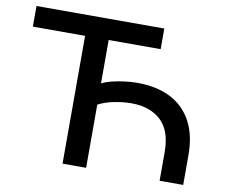

<svg xmlns="http://www.w3.org/2000/svg" viewBox="-77 -802 1063 898"><g transform="rotate(10 454.0 -352.5)"><path d="M274 0V-607H26V-705H633V-607H386V-401Q405 -411 433.5 -418Q462 -425 493.5 -429Q525 -433 554 -433Q645 -433 710.5 -400Q776 -367 811.5 -302Q847 -237 847 -142V0H735V-136Q735 -238 683 -286Q631 -334 543 -334Q504 -334 461 -325.5Q418 -317 386 -300V0Z"/></g></svg>

Font: Nunito Sans 7pt SemiBold
Style: Regular
Weight: 600
Designer: Vernon Adams
Foundry: Vernon Adams
Version: Version 3.101;gftools[0.9.27]